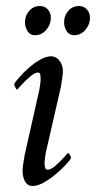

<svg xmlns="http://www.w3.org/2000/svg" viewBox="-20 -612 319 638"><path d="M111 -315Q112 -320 113.5 -331.5Q115 -343 115 -347Q115 -348 115 -349Q115 -356 114 -363.5Q113 -371 106 -371Q96 -371 80 -357.5Q64 -344 51.5 -330Q39 -316 37 -314Q35 -314 31 -321.5Q27 -329 27 -333Q31 -340 44 -355Q57 -370 75 -386Q93 -402 113 -413.5Q133 -425 150 -425Q166 -425 177.5 -410.5Q189 -396 189 -374Q189 -368 187 -353Q185 -338 182 -322L132 -104Q131 -97 129.5 -86.5Q128 -76 128 -72Q128 -65 129.5 -56.5Q131 -48 138 -48Q149 -48 164.5 -61.5Q180 -75 192.5 -89Q205 -103 206 -104Q208 -104 212 -97.5Q216 -91 216 -86Q212 -79 198 -64Q184 -49 165 -33Q146 -17 125.5 -5.5Q105 6 88 6Q72 6 63.5 -8.5Q55 -23 55 -45Q55 -51 57 -66Q59 -81 62 -97ZM113 -592Q129 -592 139 -580.5Q149 -569 149 -553Q149 -531 134 -513Q119 -495 96 -495Q80 -495 71.5 -508.5Q63 -522 63 -538Q63 -560 77 -576Q91 -592 113 -592ZM243 -592Q259 -592 269 -580.5Q279 -569 279 -553Q279 -531 264 -513Q249 -495 226 -495Q210 -495 201.5 -508.5Q193 -522 193 -538Q193 -560 207 -576Q221 -592 243 -592Z"/></svg>

Font: Amiri
Style: Italic
Weight: 400
Italic angle: 10°
Designer: Khaled Hosny
Version: Version 0.113